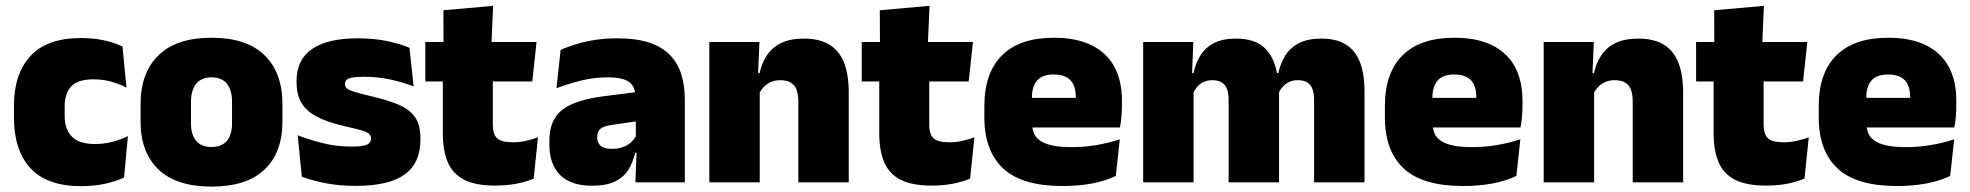

<svg xmlns="http://www.w3.org/2000/svg" viewBox="-20 -640 6916 674"><path d="M265.5 13.5Q145 13.5 87 -49.5Q29 -112.5 29 -227V-269.5Q29 -380.5 87 -443.5Q145 -506.5 265 -506.5Q294.5 -506.5 321 -502.8Q347.5 -499 370 -492.2Q392.5 -485.5 410 -477L424 -332.5Q399.5 -345 371 -353.2Q342.5 -361.5 307.5 -361.5Q253.5 -361.5 230.2 -337Q207 -312.5 207 -266.5V-234Q207 -186 232.5 -160.2Q258 -134.5 312.5 -134.5Q346.5 -134.5 374.2 -142Q402 -149.5 429 -162L415.5 -17Q388 -3.5 349 5Q310 13.5 265.5 13.5Z M722.5 15Q599 15 536.2 -45.2Q473.5 -105.5 473.5 -212.5V-275Q473.5 -384.5 536.5 -446Q599.5 -507.5 722.5 -507.5Q846 -507.5 908.8 -446Q971.5 -384.5 971.5 -275V-212.5Q971.5 -105.5 909 -45.2Q846.5 15 722.5 15ZM722.5 -124Q758 -124 776.2 -145.2Q794.5 -166.5 794.5 -206V-282Q794.5 -324.5 776.2 -346.5Q758 -368.5 722.5 -368.5Q687.5 -368.5 669 -346.5Q650.5 -324.5 650.5 -282V-206Q650.5 -166.5 669 -145.2Q687.5 -124 722.5 -124Z M1229 12.5Q1170.5 12.5 1122.5 3Q1074.5 -6.5 1039.5 -19.5L1025 -165Q1064 -150 1111.8 -137.8Q1159.5 -125.5 1213.5 -125.5Q1253 -125.5 1267.8 -132Q1282.5 -138.5 1282.5 -153V-154Q1282.5 -165 1274 -171.5Q1265.5 -178 1244.2 -183.8Q1223 -189.5 1185.5 -198Q1124 -212.5 1088 -232.8Q1052 -253 1036.5 -282Q1021 -311 1021 -351V-355Q1021 -431 1075.8 -468.2Q1130.5 -505.5 1235.5 -505.5Q1292 -505.5 1338.8 -495.8Q1385.5 -486 1417.5 -472L1432 -336.5Q1395.5 -351 1350.5 -360.8Q1305.5 -370.5 1258.5 -370.5Q1231.5 -370.5 1216.8 -367.8Q1202 -365 1196.5 -359.5Q1191 -354 1191 -346V-345Q1191 -336 1198 -329.8Q1205 -323.5 1224.5 -317.5Q1244 -311.5 1281.5 -302.5Q1343 -288.5 1381.5 -271.5Q1420 -254.5 1438 -227.2Q1456 -200 1456 -153.5V-150.5Q1456 -67.5 1400.5 -27.5Q1345 12.5 1229 12.5Z M1718 11.5Q1649.5 11.5 1609.2 -9.2Q1569 -30 1551.8 -71Q1534.5 -112 1534.5 -172V-436H1710V-202Q1710 -170 1724.5 -155.2Q1739 -140.5 1781.5 -140.5Q1804.5 -140.5 1827.2 -145.8Q1850 -151 1868.5 -158L1853.5 -13Q1827.5 -2 1793.5 4.8Q1759.5 11.5 1718 11.5ZM1473 -354V-492.5H1863.5L1848.5 -354ZM1537 -480.5 1536.5 -604 1711 -619.5 1705 -480.5Z M2210.5 0 2215.5 -126 2212 -130.5V-283.5L2210.5 -301.5Q2210.5 -336 2188.2 -352.2Q2166 -368.5 2112.5 -368.5Q2064 -368.5 2019.2 -357Q1974.5 -345.5 1933.5 -330.5L1948 -465Q1973 -476 2003.5 -485.2Q2034 -494.5 2070 -500Q2106 -505.5 2146.5 -505.5Q2215 -505.5 2260.8 -489.8Q2306.5 -474 2333.5 -445.2Q2360.5 -416.5 2372.2 -377Q2384 -337.5 2384 -290V0ZM2058 12Q1984 12 1946.2 -25.8Q1908.5 -63.5 1908.5 -133V-145.5Q1908.5 -219.5 1953.8 -254.5Q1999 -289.5 2098.5 -302L2224 -318L2234.5 -217L2128 -201.5Q2099 -197.5 2087.8 -187.8Q2076.5 -178 2076.5 -159V-157Q2076.5 -139.5 2088.2 -128.5Q2100 -117.5 2127.5 -117.5Q2150.5 -117.5 2167.2 -123.8Q2184 -130 2195.2 -140.5Q2206.5 -151 2213 -163.5L2238 -103.5H2209.5Q2202 -70 2185.8 -44Q2169.5 -18 2139 -3Q2108.5 12 2058 12Z M2782.5 0V-283Q2782.5 -306.5 2776.8 -323.5Q2771 -340.5 2757 -349.5Q2743 -358.5 2719 -358.5Q2700.5 -358.5 2686 -352Q2671.5 -345.5 2661.2 -334.8Q2651 -324 2645 -310.5L2618 -383.5H2646.5Q2654 -418 2671.8 -445.2Q2689.5 -472.5 2721.2 -488.5Q2753 -504.5 2802.5 -504.5Q2856.5 -504.5 2891.2 -483.5Q2926 -462.5 2942.8 -420.2Q2959.5 -378 2959.5 -313.5V0ZM2470 0V-492.5H2646L2640.5 -366L2647 -348V0Z M3250 11.5Q3181.5 11.5 3141.2 -9.2Q3101 -30 3083.8 -71Q3066.5 -112 3066.5 -172V-436H3242V-202Q3242 -170 3256.5 -155.2Q3271 -140.5 3313.5 -140.5Q3336.5 -140.5 3359.2 -145.8Q3382 -151 3400.5 -158L3385.5 -13Q3359.5 -2 3325.5 4.8Q3291.5 11.5 3250 11.5ZM3005 -354V-492.5H3395.5L3380.5 -354ZM3069 -480.5 3068.5 -604 3243 -619.5 3237 -480.5Z M3709.5 13Q3568 13 3501.8 -48.5Q3435.5 -110 3435.5 -228.5V-267Q3435.5 -384.5 3497.8 -446Q3560 -507.5 3679.5 -507.5Q3759 -507.5 3812 -481.2Q3865 -455 3891.8 -405.8Q3918.5 -356.5 3918.5 -287V-271.5Q3918.5 -251.5 3916.8 -230.8Q3915 -210 3911.5 -192.5H3753Q3755 -223 3755.8 -250Q3756.5 -277 3756.5 -298.5Q3756.5 -324.5 3748.5 -342.2Q3740.5 -360 3723.5 -369.2Q3706.5 -378.5 3679.5 -378.5Q3639 -378.5 3620.8 -357.5Q3602.5 -336.5 3602.5 -298V-253.5L3603.5 -234.5V-203.5Q3603.5 -188 3609 -173.5Q3614.5 -159 3629.2 -147.8Q3644 -136.5 3671.2 -130Q3698.5 -123.5 3742 -123.5Q3786.5 -123.5 3829 -130.8Q3871.5 -138 3911 -151L3897 -22.5Q3862.5 -5.5 3814.8 3.8Q3767 13 3709.5 13ZM3529 -192.5V-296.5H3876V-192.5Z M4593 0V-288Q4593 -310 4587.8 -325.8Q4582.5 -341.5 4570 -350Q4557.5 -358.5 4535.5 -358.5Q4518 -358.5 4504.8 -352Q4491.5 -345.5 4482.2 -334.8Q4473 -324 4468 -310.5L4452.5 -383.5H4467.5Q4475 -418 4492 -445.2Q4509 -472.5 4539.8 -488.5Q4570.5 -504.5 4619 -504.5Q4671 -504.5 4704.2 -484Q4737.5 -463.5 4753.8 -422.2Q4770 -381 4770 -318.5V0ZM3993 0V-492.5H4169L4163.5 -352.5L4170 -348V0ZM4293 0V-288Q4293 -310 4287.8 -325.8Q4282.5 -341.5 4270 -350Q4257.5 -358.5 4235.5 -358.5Q4218 -358.5 4204.8 -352Q4191.5 -345.5 4182.2 -334.8Q4173 -324 4168 -310.5L4141 -383.5H4169.5Q4177 -418 4193.8 -445.2Q4210.5 -472.5 4241 -488.5Q4271.5 -504.5 4319 -504.5Q4387.5 -504.5 4422.2 -469Q4457 -433.5 4465.5 -366.5Q4466.5 -356.5 4468.2 -341Q4470 -325.5 4470 -314V0Z M5115.5 13Q4974 13 4907.8 -48.5Q4841.5 -110 4841.5 -228.5V-267Q4841.5 -384.5 4903.8 -446Q4966 -507.5 5085.5 -507.5Q5165 -507.5 5218 -481.2Q5271 -455 5297.8 -405.8Q5324.5 -356.5 5324.5 -287V-271.5Q5324.5 -251.5 5322.8 -230.8Q5321 -210 5317.5 -192.5H5159Q5161 -223 5161.8 -250Q5162.5 -277 5162.5 -298.5Q5162.5 -324.5 5154.5 -342.2Q5146.5 -360 5129.5 -369.2Q5112.5 -378.5 5085.5 -378.5Q5045 -378.5 5026.8 -357.5Q5008.5 -336.5 5008.5 -298V-253.5L5009.5 -234.5V-203.5Q5009.5 -188 5015 -173.5Q5020.5 -159 5035.2 -147.8Q5050 -136.5 5077.2 -130Q5104.5 -123.5 5148 -123.5Q5192.5 -123.5 5235 -130.8Q5277.5 -138 5317 -151L5303 -22.5Q5268.5 -5.5 5220.8 3.8Q5173 13 5115.5 13ZM4935 -192.5V-296.5H5282V-192.5Z M5711.5 0V-283Q5711.5 -306.5 5705.8 -323.5Q5700 -340.5 5686 -349.5Q5672 -358.5 5648 -358.5Q5629.5 -358.5 5615 -352Q5600.5 -345.5 5590.2 -334.8Q5580 -324 5574 -310.5L5547 -383.5H5575.5Q5583 -418 5600.8 -445.2Q5618.5 -472.5 5650.2 -488.5Q5682 -504.5 5731.5 -504.5Q5785.5 -504.5 5820.2 -483.5Q5855 -462.5 5871.8 -420.2Q5888.5 -378 5888.5 -313.5V0ZM5399 0V-492.5H5575L5569.5 -366L5576 -348V0Z M6179 11.5Q6110.5 11.5 6070.2 -9.2Q6030 -30 6012.8 -71Q5995.5 -112 5995.5 -172V-436H6171V-202Q6171 -170 6185.5 -155.2Q6200 -140.5 6242.5 -140.5Q6265.5 -140.5 6288.2 -145.8Q6311 -151 6329.5 -158L6314.5 -13Q6288.5 -2 6254.5 4.8Q6220.5 11.5 6179 11.5ZM5934 -354V-492.5H6324.5L6309.5 -354ZM5998 -480.5 5997.5 -604 6172 -619.5 6166 -480.5Z M6638.5 13Q6497 13 6430.8 -48.5Q6364.5 -110 6364.5 -228.5V-267Q6364.5 -384.5 6426.8 -446Q6489 -507.5 6608.5 -507.5Q6688 -507.5 6741 -481.2Q6794 -455 6820.8 -405.8Q6847.5 -356.5 6847.5 -287V-271.5Q6847.5 -251.5 6845.8 -230.8Q6844 -210 6840.5 -192.5H6682Q6684 -223 6684.8 -250Q6685.5 -277 6685.5 -298.5Q6685.5 -324.5 6677.5 -342.2Q6669.5 -360 6652.5 -369.2Q6635.5 -378.5 6608.5 -378.5Q6568 -378.5 6549.8 -357.5Q6531.5 -336.5 6531.5 -298V-253.5L6532.5 -234.5V-203.5Q6532.5 -188 6538 -173.5Q6543.5 -159 6558.2 -147.8Q6573 -136.5 6600.2 -130Q6627.5 -123.5 6671 -123.5Q6715.5 -123.5 6758 -130.8Q6800.5 -138 6840 -151L6826 -22.5Q6791.5 -5.5 6743.8 3.8Q6696 13 6638.5 13ZM6458 -192.5V-296.5H6805V-192.5Z"/></svg>

Font: Anek Tamil Medium ExtraBold
Style: Regular
Weight: 800
Version: Version 1.003